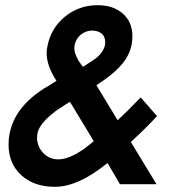

<svg xmlns="http://www.w3.org/2000/svg" viewBox="-20 -710 716 741"><path d="M13 -152Q13 -175 17 -194Q36 -295 149 -368L168 -379Q188 -391 198 -398Q160 -456 160 -505Q160 -518 163 -531Q176 -601 230.5 -645.5Q285 -690 357 -690Q417 -690 454 -657.5Q491 -625 491 -570Q491 -555 488 -538Q480 -498 453 -465Q426 -432 380 -400L352 -381L434 -246Q467 -276 523 -334L586 -262Q547 -219 485 -162L584 1H443L395 -81Q282 11 192 11Q111 11 62 -34Q13 -79 13 -152ZM123 -180Q123 -145 146.5 -120Q170 -95 205 -95Q248 -95 308 -138L342 -165L250 -317L232 -306Q225 -301 212 -293Q199 -285 192 -279Q133 -234 125 -197Q123 -185 123 -180ZM267 -523Q267 -505 280 -482Q283 -475 289.5 -466.5Q296 -458 300 -452Q335 -474 349 -484Q386 -514 386 -547Q386 -569 372 -580.5Q358 -592 335 -592Q313 -592 293.5 -577.5Q274 -563 268 -536Q267 -532 267 -523Z"/></svg>

Font: Teachers SemiBold
Style: Italic
Weight: 600
Designer: Alfredo Marco Pradil & Chank Diesel
Version: Version 0.009